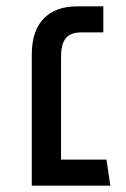

<svg xmlns="http://www.w3.org/2000/svg" viewBox="-20 -584 397 604"><path d="M80 0H327L315 -82H172V-404C172 -457 189 -482 235 -482H305V-564H222C133 -564 80 -512 80 -414Z"/></svg>

Font: FiraGO Unicode
Style: Regular
Weight: 400
Designer: bBox Type
Foundry: bBox Type GmbH
Version: Version 1.001;PS 001.001;hotconv 1.0.88;makeotf.lib2.5.64775